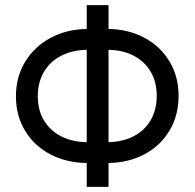

<svg xmlns="http://www.w3.org/2000/svg" viewBox="-20 -727 757 747"><path d="M402.3 -614.3Q479.5 -613.3 541.7 -580.1Q604 -546.9 639.4 -488Q674.8 -429.2 674.8 -354.5Q674.8 -278.3 639.9 -219.5Q605 -160.6 543.2 -127.4Q481.4 -94.2 402.3 -92.8V0H317.4V-92.8Q238.3 -93.8 175.5 -126.7Q112.8 -159.7 77.4 -218.5Q42 -277.3 42 -352.5Q42 -427.7 78.1 -487.1Q114.3 -546.4 177 -579.8Q239.7 -613.3 317.4 -614.3V-707H402.3ZM317.4 -173.8V-533.2Q260.7 -532.2 217.5 -509.8Q174.3 -487.3 150.6 -446.8Q127 -406.2 127 -352.5Q127 -299.3 150.6 -259.3Q174.3 -219.2 217.3 -197Q260.3 -174.8 317.4 -173.8ZM589.8 -354.5Q589.8 -407.7 566.4 -447.8Q543 -487.8 500.5 -510Q458 -532.2 402.3 -533.2V-173.8Q459 -175.3 501.5 -197.8Q543.9 -220.2 566.9 -260.5Q589.8 -300.8 589.8 -354.5Z"/></svg>

Font: Pretendard Std
Style: Regular
Weight: 400
Designer: Base glyphs from Inter by Rasmus Andersson; Hangeul glyphs from Noto Sans CJK(Source Han Sans) by Jang Soo-young and Kan
Foundry: Kil Hyung-jin
Version: Version 1.309